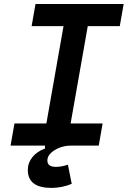

<svg xmlns="http://www.w3.org/2000/svg" viewBox="-20 -713 626 940"><path d="M232.4 207Q116.2 207 116.2 119.1Q116.2 84.5 138.4 56.6Q160.6 28.8 200.2 14.2V0H31.7L50.8 -108.4H207L291 -585H134.8L153.8 -693.4H585.4L566.4 -585H409.7L325.7 -108.4H482.4L463.4 0H325.7Q297.9 0 271.7 10Q245.6 20 228.8 36.4Q211.9 52.7 211.9 72.3Q211.9 104 253.9 104Q281.2 104 312.5 93.3L331.1 187Q309.6 196.3 283.4 201.7Q257.3 207 232.4 207Z"/></svg>

Font: Cascadia Mono NF SemiBold
Style: Italic
Weight: 600
Italic angle: -10°
Monospace: yes
Designer: Aaron Bell
Foundry: Saja Typeworks
Version: Version 2404.023; ttfautohint (v1.8.4)